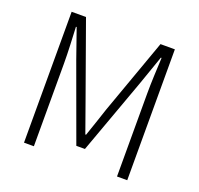

<svg xmlns="http://www.w3.org/2000/svg" viewBox="-127 -867 1040 1005"><g transform="rotate(20 393.5 -364.5)"><path d="M106 0H161V-462C161 -522 157 -602 154 -663H158L215 -500L369 -78H417L570 -500L627 -663H631C628 -602 624 -522 624 -462V0H681V-729H601L451 -310C433 -257 416 -203 397 -150H393L336 -310L186 -729H106Z"/></g></svg>

Font: Genne Gothic Light
Style: Regular
Weight: 300
Designer: Ryoko NISHIZUKA (kana & ideographs); Paul D. Hunt (Latin, Greek & Cyrillic); Wenlong ZHANG (bopomofo); Sandoll Communica
Foundry: Adobe Systems Incorporated
Version: Version 1.004;PS 1.004;hotconv 16.6.51;makeotf.lib2.5.65220